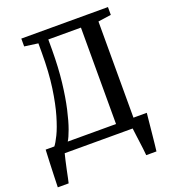

<svg xmlns="http://www.w3.org/2000/svg" viewBox="-162 -864 1042 1164"><g transform="rotate(-20 359.0 -281.5)"><path d="M9.5 180Q10.5 145.5 11.8 105.5Q13 65.5 14.8 23Q16.5 -19.5 18.5 -60H74.5Q88 -76.5 108.5 -118.2Q129 -160 149.2 -229Q169.5 -298 183.5 -395.5Q197.5 -493 197.5 -620V-680.5L110 -692.5V-743H669V-692.5L585 -680.5V-60H671Q669 -40.5 666.5 -16.2Q664 8 661.5 34.2Q659 60.5 656.2 86.8Q653.5 113 651 137Q648.5 161 646 180H580Q578.5 160 575.5 136.2Q572.5 112.5 569.2 87.8Q566 63 563 40.2Q560 17.5 558 0H119.5Q115 17.5 109 43.5Q103 69.5 97.2 97.2Q91.5 125 86.8 147.5Q82 170 79.5 180ZM161 -60H472.5V-682H262V-614Q261.5 -501 250.8 -408Q240 -315 224 -244.2Q208 -173.5 191 -126.8Q174 -80 161 -60Z"/></g></svg>

Font: Merriweather 24pt Medium
Style: Regular
Weight: 500
Designer: Eben Sorkin
Foundry: Eben Sorkin
Version: Version 2.100